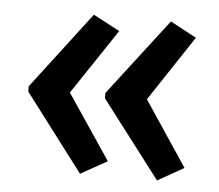

<svg xmlns="http://www.w3.org/2000/svg" viewBox="-39 -519 575 504"><g transform="rotate(5 248.5 -266.5)"><path d="M35 -274V-260L189 -57L259 -96L144 -267L259 -439L189 -476ZM237 -274V-260L392 -57L461 -96L347 -267L461 -439L392 -476Z"/></g></svg>

Font: Noto Sans Sinhala UI Condensed Medium
Style: Regular
Weight: 500
Width: 3
Designer: Jelle Bosma - Monotype Design Team
Foundry: Monotype Imaging Inc.
Version: Version 2.006